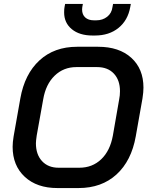

<svg xmlns="http://www.w3.org/2000/svg" viewBox="-20 -945 755 973"><path d="M44 -201Q44 -224 49 -254L83 -446Q105 -570 180 -639Q255 -708 371 -708H477Q584 -708 645.5 -652Q707 -596 707 -501Q707 -478 702 -446L668 -254Q646 -130 570.5 -61Q495 8 378 8H271Q167 8 105.5 -49Q44 -106 44 -201ZM382 -95Q448 -95 493 -138Q538 -181 552 -258L584 -442Q588 -461 588 -483Q588 -539 557 -572Q526 -605 472 -605H367Q302 -605 257 -561.5Q212 -518 199 -442L166 -258Q162 -230 162 -219Q162 -162 193 -128.5Q224 -95 277 -95ZM305 -882Q305 -900 307 -909L310 -925H400L397 -909Q396 -905 396 -897Q396 -871 412 -856.5Q428 -842 456 -842H468Q500 -842 523 -860Q546 -878 550 -909L553 -925H643L640 -909Q628 -842 580.5 -803.5Q533 -765 461 -765H449Q383 -765 344 -797Q305 -829 305 -882Z"/></svg>

Font: Bai Jamjuree SemiBold
Style: Italic
Weight: 600
Italic angle: -10°
Version: Version 1.000; ttfautohint (v1.6)